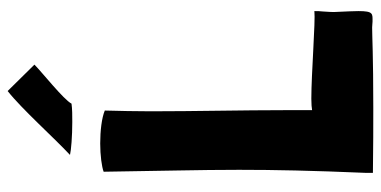

<svg xmlns="http://www.w3.org/2000/svg" viewBox="-267 -727 996 502"><g transform="rotate(-90 231.0 -476.0)"><path d="M211 -787C221 -807 294 -865 312 -883L313 -884L244 -954C197 -917 123 -834 77 -791C89 -788 126 -785 163 -785C180 -785 197 -785 211 -787ZM30 1C99 2 154 2 200 2C338 2 385 -1 410 -1C416 -1 421 0 425 0C446 0 453 3 453 -37C453 -50 452 -67 451 -91C450 -102 451 -117 452 -130C453 -137 453 -145 453 -152C427 -149 289 -160 224 -160C210 -160 199 -159 194 -158V-159C194 -181 194 -204 194 -227C194 -341 191 -463 191 -580C191 -621 192 -661 193 -700C174 -708 140 -712 107 -712C76 -712 46 -708 33 -703C35 -554 38 -454 38 -349C38 -256 36 -158 30 -17Z"/></g></svg>

Font: HEYCLAY
Style: Regular
Weight: 400
Designer: Marcelo Magalhaes
Foundry: Marcelo Magalhães
Version: Version 1.300;hotconv 1.0.109;makeotfexe 2.5.65596